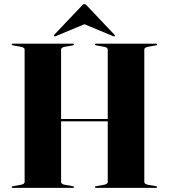

<svg xmlns="http://www.w3.org/2000/svg" viewBox="-20 -912 820 932"><path d="M188 -334.5H577V-323H188ZM276.5 -29Q276.5 -23 282 -19.5Q287.5 -16 297.5 -14.5L332 -8.5Q339 -7.5 339 -4Q339 -2 337.5 -1Q336 0 333 0H42.5Q39.5 0 38 -1Q36.5 -2 36.5 -4Q36.5 -7.5 44 -8.5L78 -14.5Q88.5 -16 94 -19.5Q99.5 -23 99.5 -29V-671Q99.5 -677 94 -680.5Q88.5 -684 78 -685.5L44 -691.5Q36.5 -692.5 36.5 -696Q36.5 -697.5 38 -698.8Q39.5 -700 42.5 -700H333Q336 -700 337.5 -698.8Q339 -697.5 339 -696Q339 -692.5 332 -691.5L297.5 -685.5Q287.5 -684 282 -680.5Q276.5 -677 276.5 -671ZM680.5 -29Q680.5 -23 686 -19.5Q691.5 -16 701.5 -14.5L735.5 -8.5Q743 -7.5 743 -4Q743 -2 741.5 -1Q740 0 737 0H446.5Q443.5 0 442 -1Q440.5 -2 440.5 -4Q440.5 -7.5 448 -8.5L482 -14.5Q492.5 -16 497.8 -19.5Q503 -23 503 -29V-671Q503 -677 497.8 -680.5Q492.5 -684 482 -685.5L448 -691.5Q440.5 -692.5 440.5 -696Q440.5 -697.5 442 -698.8Q443.5 -700 446.5 -700H737Q740 -700 741.5 -698.8Q743 -697.5 743 -696Q743 -692.5 735.5 -691.5L701.5 -685.5Q691.5 -684 686 -680.5Q680.5 -677 680.5 -671ZM428 -810.5H351L528 -737Q534 -734 536 -736Q537.5 -737.5 537.5 -739.5Q537.5 -741.5 535 -744L402.5 -884Q399 -888 396.5 -890Q394 -892 389.5 -892Q385.5 -892 383 -890Q380.5 -888 377 -884L244 -744Q242 -741.5 242.2 -739.5Q242.5 -737.5 243.5 -736Q246 -734 252 -737Z"/></svg>

Font: Fraunces 120pt
Style: Bold
Weight: 700
Version: Version 1.000;[b76b70a41]